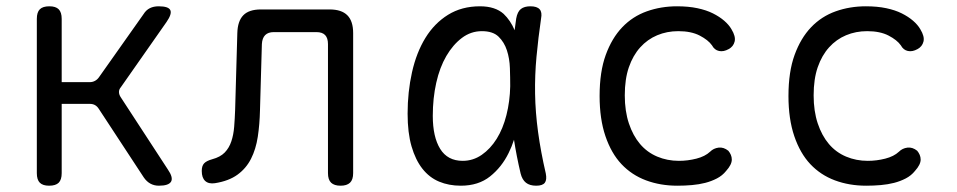

<svg xmlns="http://www.w3.org/2000/svg" viewBox="-20 -580 3040 610"><path d="M136 10Q116 10 106.5 0.5Q97 -9 97 -30V-520Q97 -541 106.5 -550.5Q116 -560 137 -560Q157 -560 166.5 -550.5Q176 -541 176 -520V-319H265Q274 -319 281.5 -323Q289 -327 294 -334L436 -535Q444 -548 456 -554Q468 -560 484 -560Q515 -560 521 -548Q527 -536 509 -510L364 -303Q358 -296 358 -288Q358 -280 363 -272L513 -42Q531 -16 523.5 -3Q516 10 485 10Q470 10 458 3.5Q446 -3 437 -16L294 -234Q289 -242 282 -246Q275 -250 265 -250H176V-30Q176 -9 166.5 0.5Q157 10 136 10Z M734 -475Q735 -513 753 -531.5Q771 -550 809 -550H1027Q1065 -550 1083.5 -531.5Q1102 -513 1102 -475V-30Q1102 -9 1092 0.5Q1082 10 1062 10Q1042 10 1032 0.5Q1022 -9 1022 -30V-440Q1022 -459 1013 -468.5Q1004 -478 985 -478H850Q832 -478 822.5 -468.5Q813 -459 812 -440L806 -230Q805 -185 799 -145.5Q793 -106 777.5 -75.5Q762 -45 734.5 -25Q707 -5 663 2Q643 5 632 -5Q621 -15 621 -37Q621 -53 628.5 -61Q636 -69 654 -74Q680 -81 694 -95.5Q708 -110 715 -131Q722 -152 724 -177.5Q726 -203 727 -230Z M1444 10Q1406 10 1375 -3Q1344 -16 1322 -44Q1300 -72 1287.5 -115Q1275 -158 1275 -219Q1275 -288 1289 -350.5Q1303 -413 1331.5 -459.5Q1360 -506 1403.5 -533Q1447 -560 1505 -560Q1553 -560 1580 -536Q1602 -515 1615 -484Q1617 -502 1620 -521Q1624 -543 1635 -551.5Q1646 -560 1665 -560Q1686 -560 1694.5 -550.5Q1703 -541 1699 -521Q1690 -459 1684.5 -400Q1679 -341 1680 -282Q1681 -223 1689.5 -160.5Q1698 -98 1714 -29Q1718 -9 1711 0.5Q1704 10 1683.5 10Q1663 10 1651 0.5Q1639 -9 1634 -29Q1621 -84 1613 -136Q1606 -114 1596 -94Q1574 -49 1537 -19.5Q1500 10 1444 10ZM1450 -69Q1483 -69 1510.5 -88Q1538 -107 1558 -139Q1578 -171 1589 -214.5Q1600 -258 1601 -306Q1601 -333 1600 -363.5Q1599 -394 1590.5 -420Q1582 -446 1564 -463.5Q1546 -481 1511 -481Q1476 -481 1447.5 -459.5Q1419 -438 1398 -402Q1377 -366 1366 -317Q1355 -268 1355 -212Q1355 -145 1378.5 -107Q1402 -69 1450 -69Z M1885 -275Q1885 -352 1904.5 -405.5Q1924 -459 1957 -493.5Q1990 -528 2035 -544Q2080 -560 2131 -560Q2167 -560 2195.5 -554Q2224 -548 2245 -537.5Q2266 -527 2281 -514Q2296 -501 2304 -487Q2318 -464 2314 -448Q2310 -432 2295 -424Q2279 -415 2264.5 -418Q2250 -421 2242 -436Q2230 -453 2203 -467Q2176 -481 2135 -481Q2099 -481 2068 -468Q2037 -455 2014 -429.5Q1991 -404 1978 -366.5Q1965 -329 1965 -277Q1965 -227 1978 -188Q1991 -149 2013.5 -122.5Q2036 -96 2068 -82.5Q2100 -69 2137 -69Q2165 -69 2192.5 -76Q2220 -83 2236 -98Q2247 -109 2263 -111Q2279 -113 2294 -101Q2299 -95 2302 -88Q2305 -81 2305 -73Q2305 -65 2300.5 -56Q2296 -47 2287 -37Q2275 -22 2257.5 -13Q2240 -4 2220.5 1Q2201 6 2178.5 8Q2156 10 2132 10Q2078 10 2032.5 -7Q1987 -24 1954.5 -58.5Q1922 -93 1903.5 -147.5Q1885 -202 1885 -275Z M2485 -275Q2485 -352 2504.5 -405.5Q2524 -459 2557 -493.5Q2590 -528 2635 -544Q2680 -560 2731 -560Q2767 -560 2795.5 -554Q2824 -548 2845 -537.5Q2866 -527 2881 -514Q2896 -501 2904 -487Q2918 -464 2914 -448Q2910 -432 2895 -424Q2879 -415 2864.5 -418Q2850 -421 2842 -436Q2830 -453 2803 -467Q2776 -481 2735 -481Q2699 -481 2668 -468Q2637 -455 2614 -429.5Q2591 -404 2578 -366.5Q2565 -329 2565 -277Q2565 -227 2578 -188Q2591 -149 2613.5 -122.5Q2636 -96 2668 -82.5Q2700 -69 2737 -69Q2765 -69 2792.5 -76Q2820 -83 2836 -98Q2847 -109 2863 -111Q2879 -113 2894 -101Q2899 -95 2902 -88Q2905 -81 2905 -73Q2905 -65 2900.5 -56Q2896 -47 2887 -37Q2875 -22 2857.5 -13Q2840 -4 2820.5 1Q2801 6 2778.5 8Q2756 10 2732 10Q2678 10 2632.5 -7Q2587 -24 2554.5 -58.5Q2522 -93 2503.5 -147.5Q2485 -202 2485 -275Z"/></svg>

Font: Maple Mono NL Light
Style: Regular
Weight: 300
Monospace: yes
Designer: subframe7536
Version: Version 7.000